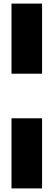

<svg xmlns="http://www.w3.org/2000/svg" viewBox="-20 -828 298 1068"><path d="M44 -418V-808H214V-418ZM44 220V-170H214V220Z"/></svg>

Font: Encode Sans Condensed Black
Style: Regular
Weight: 900
Width: 3
Designer: Multiple Designers
Foundry: Impallari Type
Version: Version 3.000; ttfautohint (v1.8.3) -l 8 -r 50 -G 200 -x 14 